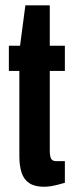

<svg xmlns="http://www.w3.org/2000/svg" viewBox="-20 -702 285 734"><path d="M147.9 12Q112.9 12 91.8 -2Q70.8 -15.9 62.4 -42.4Q54 -68.9 54 -104.4V-430.8H13.9V-527.2H56.7L77 -681.7H170.3V-527.2H228V-430.8H170.3V-126.8Q170.3 -105.4 175.2 -95.7Q180 -85.9 195.3 -85.9H228V-3.2Q213.5 1 199.3 4.6Q185.1 8.2 172.5 10.1Q160 12 147.9 12Z"/></svg>

Font: Archivo SemiBold ExtraCondensed
Style: Regular
Weight: 600
Width: 2
Version: Version 2.001